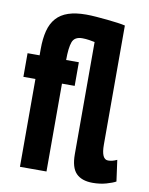

<svg xmlns="http://www.w3.org/2000/svg" viewBox="-83 -774 659 848"><g transform="rotate(10 247.0 -349.5)"><path d="M292 -600Q283 -602 267 -604.5Q251 -607 236 -607Q201 -607 191.5 -581Q182 -555 182 -500H239V-394H182V0H63V-394H9V-500H63V-528Q63 -575 72 -610Q81 -645 101.5 -668Q122 -691 155 -702Q188 -713 235 -713Q255 -713 280.5 -711Q306 -709 331 -706.5Q356 -704 377.5 -701Q399 -698 411 -695V-161Q411 -95 441 -95Q450 -95 459 -97Q468 -99 481 -105L494 -10Q480 -2 452 6Q424 14 391 14Q342 14 317 -11.5Q292 -37 292 -97Z"/></g></svg>

Font: PT Sans Narrow
Style: Bold
Weight: 700
Width: 3
Designer: A.Korolkova, O.Umpeleva, V.Yefimov
Foundry: ParaType Ltd
Version: Version 2.003W OFL